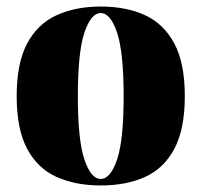

<svg xmlns="http://www.w3.org/2000/svg" viewBox="-20 -553 616 587"><path d="M288 -533Q366 -533 423.5 -506.5Q481 -480 513 -420Q545 -360 545 -259Q545 -158 513 -98Q481 -38 423.5 -12Q366 14 288 14Q211 14 153 -12Q95 -38 63 -98Q31 -158 31 -259Q31 -360 63 -420Q95 -480 153 -506.5Q211 -533 288 -533ZM288 -513Q258 -513 238 -453Q218 -393 218 -259Q218 -125 238 -65.5Q258 -6 288 -6Q318 -6 338 -65.5Q358 -125 358 -259Q358 -393 338 -453Q318 -513 288 -513Z"/></svg>

Font: Playfair Display Black
Style: Regular
Weight: 900
Designer: Claus Eggers Sørensen
Foundry: Claus Eggers Sørensen
Version: Version 1.203